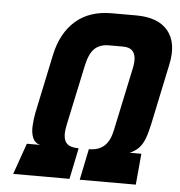

<svg xmlns="http://www.w3.org/2000/svg" viewBox="-51 -756 755 805"><g transform="rotate(5 326.5 -353.5)"><path d="M592 -257 646 -513Q666 -605 624.5 -656Q583 -707 490 -707H387Q293 -707 235 -656Q177 -605 157 -513L104 -262Q99 -235 97.5 -207Q96 -179 104.5 -158Q113 -137 135 -131H80L34 0H271L298 -131Q278 -131 264 -136Q250 -141 243 -152Q236 -163 235 -180.5Q234 -198 239 -222L294 -480Q305 -530 327 -551Q349 -572 388 -572H445Q471 -572 483.5 -561Q496 -550 498.5 -530Q501 -510 494 -480L439 -221Q434 -197 426 -180.5Q418 -164 406 -153Q394 -142 378 -136.5Q362 -131 341 -131L314 0H550L562 -131H513Q536 -141 550.5 -156Q565 -171 574.5 -195.5Q584 -220 592 -257Z"/></g></svg>

Font: Advent Pro ExtraBold
Style: Italic
Weight: 800
Italic angle: -12°
Version: Version 3.000